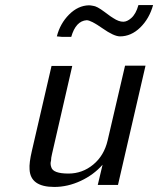

<svg xmlns="http://www.w3.org/2000/svg" viewBox="-20 -731 626 760"><path d="M205 -587Q218 -638 253.5 -673.5Q289 -709 332 -710Q338 -710 348 -708Q363 -707 393.5 -684Q424 -661 429 -659Q450 -645 468 -645Q483 -645 499 -659Q518 -675 528 -711H586Q571 -657 535 -622Q499 -587 455 -587Q431 -587 385.5 -619Q340 -651 323 -651Q280 -648 262 -585H226ZM106 -133 184 -470H266L186 -122Q182 -106 182 -95Q178 -83 183 -69Q190 -44 251 -44Q306 -44 349 -79.5Q392 -115 406 -175L475 -471H556L447 1H367L386 -79Q351 -39 299.5 -15Q248 9 195 9Q100 9 97 -61Q95 -86 106 -133Z"/></svg>

Font: Coval
Style: Light Italic
Weight: 300
Foundry: Context Ltd
Version: Version 001.000